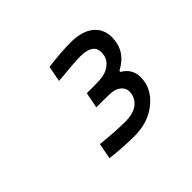

<svg xmlns="http://www.w3.org/2000/svg" viewBox="-115 -1198 897 897"><g transform="rotate(-45 333.5 -749.5)"><path d="M493.5 -748.7Q543.6 -719.4 543.6 -664.1Q543.6 -592.4 482.1 -541Q420.6 -489.6 328.1 -489.6Q260.4 -489.6 172.5 -499.3L187.5 -577.5Q287.8 -567.7 343.8 -567.7Q403 -567.7 431 -592.8Q459 -617.8 459 -653Q459 -674.5 444.3 -688.8Q429.7 -703.1 406.9 -707.7Q390.6 -710.9 347.7 -710.9H296.9L312.5 -789.1H363.3Q401 -789.1 421.2 -793Q453.1 -799.5 474.6 -821Q496.1 -842.4 496.1 -876.3Q496.1 -932.3 412.8 -932.3Q368.5 -932.3 261.1 -921.2L276 -999.3Q364.6 -1010.4 428.4 -1010.4Q500 -1010.4 540.4 -978.5Q580.7 -946.6 580.7 -891.3Q580.7 -800.8 494.1 -755.2Z"/></g></svg>

Font: TypoPRO Monoid
Style: Italic
Weight: 400
Width: 4
Italic angle: -11°
Monospace: yes
Version: Version 0.61